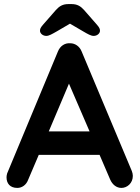

<svg xmlns="http://www.w3.org/2000/svg" viewBox="-20 -916 685 941"><path d="M575 5C603 5 631 -18 631 -54C631 -62 629 -70 626 -78L380 -664C370 -689 348 -704 324 -704C298 -706 275 -691 264 -664L15 -66C13 -59 12 -53 12 -47C12 -17 29 5 65 5C88 5 109 -10 118 -35L170 -157H468L520 -36C531 -11 551 5 575 5ZM439 -740C457 -740 470 -753 470 -765C470 -775 467 -781 455 -795L392 -867C375 -886 358 -896 331 -896H315C288 -896 271 -886 254 -867L191 -795C179 -781 176 -775 176 -765C176 -753 189 -740 207 -740C220 -740 235 -749 258 -762L323 -800L388 -762C410 -749 426 -740 439 -740ZM419 -272H219L318 -506Z"/></svg>

Font: Hotpoint
Style: Bold
Weight: 700
Designer: Andrew Paglinawan, Luciano Perondi, Riccardo Olocco
Foundry: CAST Cooperativa Anonima Servizi Tipografici
Version: Version 1.000;PS 2.1;hotconv 16.6.51;makeotf.lib2.5.65220